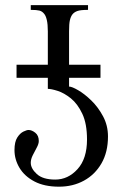

<svg xmlns="http://www.w3.org/2000/svg" viewBox="-20 -701 463 737"><path d="M394.5 -177.2Q394.5 -117.2 369.6 -74Q344.7 -30.8 302.2 -7.6Q259.8 15.6 206.5 15.6Q150.4 15.6 112.3 -4.4Q74.2 -24.4 54.9 -56.6Q35.6 -88.9 35.6 -125Q35.6 -156.7 46.4 -173.3Q57.1 -189.9 70.1 -196Q83 -202.1 89.4 -202.1Q102.1 -202.1 115.5 -191.4Q128.9 -180.7 128.9 -159.7Q128.9 -148.9 121.1 -134.5Q113.3 -120.1 105.7 -105Q98.1 -89.8 98.1 -76.2Q98.1 -54.2 121.3 -33Q144.5 -11.7 191.9 -11.7Q241.2 -11.7 277.6 -51.8Q314 -91.8 314 -165.5Q314 -226.1 295.9 -264.4Q277.8 -302.7 252 -323.5Q226.1 -344.2 201.4 -352.1Q176.8 -359.9 163.6 -359.9V-402.3H43.5V-452.6H163.6V-580.6Q163.6 -607.9 159.7 -624.3Q155.8 -640.6 149.9 -647.5Q142.1 -657.7 131.3 -660.4Q120.6 -663.1 98.1 -663.1V-681.2H317.9V-663.1Q289.1 -663.1 276.9 -658.7Q264.6 -654.3 257.8 -645.5Q251.5 -637.2 248.3 -623.5Q245.1 -609.9 245.1 -580.6V-452.6H365.7V-402.3H245.1V-368.7Q255.9 -368.7 280 -354.7Q304.2 -340.8 330.6 -315.2Q356.9 -289.6 375.7 -254.4Q394.5 -219.2 394.5 -177.2Z"/></svg>

Font: BabelStone Roman
Style: Regular
Weight: 400
Designer: Walt Agee, Victor Gaultney, Peter Martin, Debbi Hosken, Becca Hirsbrunner (SIL); Andrew West (BabelStone)
Foundry: BabelStone
Version: Version 16.000